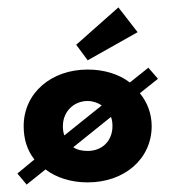

<svg xmlns="http://www.w3.org/2000/svg" viewBox="-20 -485 473 519"><path d="M186 -364 217 -322 352 -398 300 -465ZM217 -77C202 -77 188 -80 178 -87L280 -169C283 -161 284 -153 284 -144C284 -104 256 -77 217 -77ZM150 -144C150 -184 180 -212 217 -212C231 -212 245 -207 255 -200L154 -119C151 -127 150 -134 150 -144ZM407 -272 381 -302 331 -262C301 -285 261 -297 217 -297C119 -297 44 -234 44 -144C44 -110 53 -79 73 -54L27 -16L52 14L103 -27C132 -5 171 8 217 8C317 8 390 -56 390 -144C390 -178 378 -209 358 -233Z"/></svg>

Font: Hussar Tani
Style: Bold
Weight: 700
Foundry: Cannot Into Space Fonts
Version: Version 0.92